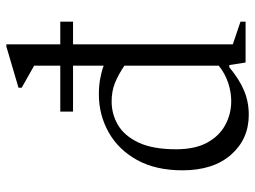

<svg xmlns="http://www.w3.org/2000/svg" viewBox="-119 -671 800 602"><g transform="rotate(-90 281.0 -370.0)"><path d="M222 10Q146 10 97 -45.5Q48 -101 48 -198Q48 -282 80.5 -340.5Q113 -399 167.5 -429.5Q222 -460 286 -460Q312 -460 334.5 -456Q357 -452 376 -445V-541H232V-581H376V-663L307 -702V-712L436 -750H443V-581H514V-541H443V-40L514 -16V0H386L378 -51H371Q334 -20 298.5 -5Q263 10 222 10ZM114 -218Q114 -158 135 -120Q156 -82 190.5 -63.5Q225 -45 265 -45Q293 -45 322 -54.5Q351 -64 376 -84V-380Q348 -399 322 -409.5Q296 -420 264 -420Q224 -420 190 -400Q156 -380 135 -335.5Q114 -291 114 -218Z"/></g></svg>

Font: Spectral Light
Style: Regular
Weight: 300
Designer: Jean-Baptiste Levee
Foundry: Production Type
Version: Version 2.001